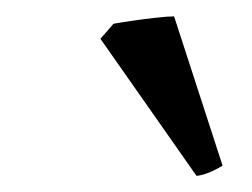

<svg xmlns="http://www.w3.org/2000/svg" viewBox="-20 -677 312 238"><path d="M255.9 -471.7Q237.3 -460.4 223.6 -459L104.5 -628.9L120.6 -647.5Q127.9 -648.9 142.8 -651.1Q157.7 -653.3 173.1 -655Q188.5 -656.7 195.8 -656.7Z"/></svg>

Font: Dai Banna SIL
Style: Italic
Weight: 400
Italic angle: -11°
Designer: Victor Gaultney
Foundry: SIL International
Version: Version 4.000